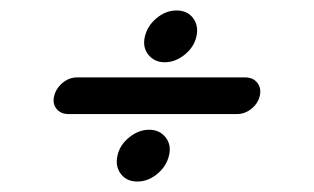

<svg xmlns="http://www.w3.org/2000/svg" viewBox="-20 -475 600 367"><path d="M279.5 -440.5Q297 -455 317.5 -455Q338 -455 349 -440.5Q360 -426 355.5 -405.5Q351 -385 333 -370.5Q315 -356 295 -356Q275 -356 263.5 -370.5Q252 -385 257 -405.5Q262 -426 279.5 -440.5ZM127 -327H449Q464 -327 472 -316.5Q480 -306 476.5 -291.5Q473 -277 460.5 -267Q448 -257 433 -257H111Q96 -257 88 -267Q80 -277 83.5 -291.5Q87 -306 99.5 -316.5Q112 -327 127 -327ZM227 -212.5Q245 -227 265 -227Q285 -227 296.5 -212.5Q308 -198 303 -177.5Q298 -157 280.5 -142.5Q263 -128 242.5 -128Q222 -128 211 -142.5Q200 -157 204.5 -177.5Q209 -198 227 -212.5Z"/></svg>

Font: Brass Mono
Style: Italic
Weight: 400
Italic angle: -13°
Monospace: yes
Version: Version 1.100; ttfautohint (v1.8.3) -l 8 -r 50 -G 200 -x 14 